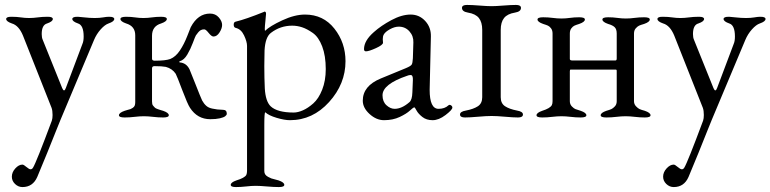

<svg xmlns="http://www.w3.org/2000/svg" viewBox="-20 -473 3122 778"><path d="M28 -378Q5 -386 5 -396Q5 -405 25 -405H28Q48 -405 64.5 -402.5Q81 -400 98 -400Q115 -400 133 -402.5Q151 -405 171 -405H174Q194 -405 194 -396Q194 -386 171 -378Q149 -372 149 -335Q149 -321 153 -312L232 -116Q240 -97 247 -117L314 -295Q319 -306 319 -325Q319 -371 296 -378Q273 -386 273 -396Q273 -405 293 -405H296Q301 -405 322.5 -402.5Q344 -400 364 -400Q383 -400 397.5 -402.5Q412 -405 420 -405H423Q443 -405 443 -396Q443 -386 420 -378Q405 -373 388 -354Q371 -335 361 -311L225 13Q224 15 209 52.5Q194 90 171.5 146Q149 202 131 244Q113 285 71 285Q54 285 41 272.5Q28 260 28 243Q28 225 42 209.5Q56 194 71 194Q76 194 87 203.5Q98 213 104 213Q110 213 114 206Q127 185 190 16Q193 7 193 -7Q193 -25 189 -36L73 -329Q56 -370 28 -378Z M528 -330Q528 -367 491 -378Q468 -386 468 -396Q468 -405 491 -405Q511 -405 527.5 -402.5Q544 -400 561 -400Q578 -400 595.5 -402.5Q613 -405 633 -405Q656 -405 656 -396Q656 -386 633 -378Q596 -367 596 -328V-235Q596 -227 607 -227Q651 -227 670 -234Q692 -243 709 -268.5Q726 -294 739 -327.5Q752 -361 753 -363Q782 -418 831 -418Q853 -418 866.5 -402.5Q880 -387 880 -372Q880 -358 869.5 -341.5Q859 -325 845 -325Q837 -325 825.5 -339.5Q814 -354 808 -354Q804 -354 801 -353.5Q798 -353 795 -351.5Q792 -350 790.5 -349Q789 -348 786 -345Q783 -342 782 -340.5Q781 -339 778 -335Q775 -331 774 -330Q771 -325 761.5 -299.5Q752 -274 739 -252Q726 -230 709 -225Q703 -222 709 -220Q735 -218 748 -192Q753 -181 772.5 -131Q792 -81 799 -66Q806 -53 815.5 -44.5Q825 -36 840 -33Q855 -30 860.5 -29.5Q866 -29 884 -28Q899 -28 899 -12Q899 -7 892.5 -2Q886 3 870.5 6.5Q855 10 832 10Q780 10 750 -36Q740 -51 718.5 -108Q697 -165 692 -174Q678 -195 652 -202Q637 -205 606 -205Q596 -205 596 -196V-62Q596 -56 597 -51.5Q598 -47 601.5 -43.5Q605 -40 607 -37.5Q609 -35 615 -32.5Q621 -30 623 -29.5Q625 -29 632.5 -26.5Q640 -24 641 -24Q664 -16 664 -6Q664 3 641 3Q621 3 600.5 0.5Q580 -2 563 -2Q546 -2 525.5 0.5Q505 3 485 3Q462 3 462 -6Q462 -16 485 -24Q487 -25 496.5 -27.5Q506 -30 509 -31Q512 -32 518 -36Q524 -40 526 -45.5Q528 -51 528 -59Z M1170 -17Q1187 -17 1207.5 -26Q1228 -35 1249.5 -54Q1271 -73 1285.5 -109.5Q1300 -146 1300 -193Q1300 -247 1285.5 -285Q1271 -323 1247.5 -339.5Q1224 -356 1204 -362.5Q1184 -369 1164 -369Q1116 -369 1078 -340Q1055 -323 1052 -269Q1052 -261 1051.5 -239.5Q1051 -218 1051 -205Q1051 -157 1053 -115Q1056 -62 1077 -42Q1104 -17 1170 -17ZM981 220V-287Q981 -304 969 -329.5Q957 -355 935 -360Q927 -362 927 -373Q927 -383 934 -385Q976 -395 1050 -425L1051 -426H1052Q1058 -426 1058 -417Q1058 -412 1055.5 -389Q1053 -366 1053 -357Q1053 -349 1054 -348Q1073 -367 1123.5 -390.5Q1174 -414 1216 -414Q1290 -414 1335 -357Q1380 -300 1380 -225Q1380 -133 1313.5 -59.5Q1247 14 1155 14Q1133 14 1101 4.5Q1069 -5 1055 -18Q1051 -18 1051 33V220Q1051 228 1054.5 233.5Q1058 239 1066 243.5Q1074 248 1079.5 250Q1085 252 1096 254.5Q1107 257 1109 258Q1132 266 1132 276Q1132 285 1110 285Q1090 285 1061.5 282.5Q1033 280 1016 280Q999 280 977.5 282.5Q956 285 936 285Q915 285 915 276Q915 266 938 258Q971 248 978 236Q981 229 981 220Z M1757 -32Q1782 -32 1797 -46Q1801 -50 1807 -46.5Q1813 -43 1813 -37Q1813 -28 1785.5 -7Q1758 14 1733 14Q1708 14 1691.5 1Q1675 -12 1668 -25Q1661 -38 1659 -38Q1655 -38 1641 -25Q1627 -12 1599.5 1Q1572 14 1536 14Q1505 14 1477.5 -11Q1450 -36 1450 -65Q1450 -125 1523 -155L1625 -197Q1644 -205 1648 -211Q1652 -217 1653 -237L1655 -301Q1656 -327 1639 -346Q1622 -365 1596 -365Q1579 -365 1560 -354.5Q1541 -344 1535 -333Q1531 -326 1531 -314Q1531 -312 1531.5 -307Q1532 -302 1532 -300Q1532 -291 1503.5 -278Q1475 -265 1463 -265Q1455 -265 1455 -274Q1455 -308 1495 -343Q1524 -369 1566 -391.5Q1608 -414 1644 -414Q1679 -414 1703 -388Q1727 -362 1726 -325L1721 -109Q1721 -32 1757 -32ZM1530 -87Q1530 -61 1546 -46.5Q1562 -32 1579 -32Q1608 -32 1639 -59Q1650 -68 1651 -99L1653 -148Q1654 -169 1644 -169Q1637 -169 1630 -166Q1530 -132 1530 -87Z M1864 3Q1844 3 1844 -9Q1844 -21 1868 -25Q1899 -31 1916.5 -42.5Q1934 -54 1934 -79V-352Q1934 -383 1920.5 -400Q1907 -417 1876 -422Q1852 -426 1852 -441Q1852 -453 1872 -453Q1892 -453 1923 -450.5Q1954 -448 1972 -448Q1989 -448 2020 -450.5Q2051 -453 2071 -453Q2091 -453 2091 -441Q2091 -426 2067 -422Q2036 -417 2022.5 -400Q2009 -383 2009 -352V-79Q2009 -54 2026.5 -42.5Q2044 -31 2075 -25Q2099 -21 2099 -9Q2099 3 2079 3Q2060 3 2026.5 0Q1993 -3 1972 -3Q1951 -3 1917 0Q1883 3 1864 3Z M2479 -337Q2479 -355 2470.5 -363Q2462 -371 2444 -376Q2421 -384 2421 -394Q2421 -403 2444 -403Q2464 -403 2481.5 -400.5Q2499 -398 2516 -398Q2533 -398 2551.5 -400.5Q2570 -403 2590 -403Q2613 -403 2613 -394Q2613 -384 2590 -376Q2576 -372 2569.5 -369Q2563 -366 2556 -358Q2549 -350 2549 -337V-63Q2549 -51 2557 -42.5Q2565 -34 2571.5 -31Q2578 -28 2593 -24Q2616 -16 2616 -6Q2616 3 2593 3Q2573 3 2552.5 0.5Q2532 -2 2515 -2Q2498 -2 2477.5 0.5Q2457 3 2437 3Q2414 3 2414 -6Q2414 -16 2437 -24Q2451 -28 2457.5 -31Q2464 -34 2471.5 -42Q2479 -50 2479 -63V-186Q2479 -191 2475 -191H2292Q2289 -191 2289 -184V-63Q2289 -50 2297.5 -41.5Q2306 -33 2311.5 -31Q2317 -29 2333 -24Q2356 -16 2356 -6Q2356 3 2333 3Q2313 3 2292.5 0.5Q2272 -2 2255 -2Q2238 -2 2217.5 0.5Q2197 3 2177 3Q2154 3 2154 -6Q2154 -16 2177 -24Q2209 -34 2216 -47Q2219 -53 2219 -63V-337Q2219 -350 2213 -358Q2207 -366 2200.5 -369Q2194 -372 2181 -376Q2158 -384 2158 -394Q2158 -403 2181 -403Q2201 -403 2219.5 -400.5Q2238 -398 2255 -398Q2272 -398 2289.5 -400.5Q2307 -403 2327 -403Q2350 -403 2350 -394Q2350 -384 2327 -376Q2314 -372 2307.5 -369Q2301 -366 2295 -358Q2289 -350 2289 -337V-234Q2289 -228 2299 -228H2474Q2479 -228 2479 -236Z M2667 -378Q2644 -386 2644 -396Q2644 -405 2664 -405H2667Q2687 -405 2703.5 -402.5Q2720 -400 2737 -400Q2754 -400 2772 -402.5Q2790 -405 2810 -405H2813Q2833 -405 2833 -396Q2833 -386 2810 -378Q2788 -372 2788 -335Q2788 -321 2792 -312L2871 -116Q2879 -97 2886 -117L2953 -295Q2958 -306 2958 -325Q2958 -371 2935 -378Q2912 -386 2912 -396Q2912 -405 2932 -405H2935Q2940 -405 2961.5 -402.5Q2983 -400 3003 -400Q3022 -400 3036.5 -402.5Q3051 -405 3059 -405H3062Q3082 -405 3082 -396Q3082 -386 3059 -378Q3044 -373 3027 -354Q3010 -335 3000 -311L2864 13Q2863 15 2848 52.5Q2833 90 2810.5 146Q2788 202 2770 244Q2752 285 2710 285Q2693 285 2680 272.5Q2667 260 2667 243Q2667 225 2681 209.5Q2695 194 2710 194Q2715 194 2726 203.5Q2737 213 2743 213Q2749 213 2753 206Q2766 185 2829 16Q2832 7 2832 -7Q2832 -25 2828 -36L2712 -329Q2695 -370 2667 -378Z"/></svg>

Font: EB Garamond SC 12
Style: Regular
Weight: 400
Version: Version 0.016 ; ttfautohint (v0.97) -l 8 -r 50 -G 200 -x 0 -